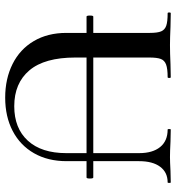

<svg xmlns="http://www.w3.org/2000/svg" viewBox="11 -676 679 741"><g transform="rotate(90 350.5 -305.5)"><path d="M40 -313Q40 -326 44 -326H665Q669 -326 669 -313Q669 -300 665 -300H44Q40 -300 40 -313ZM480 -613Q478 -613 478 -619Q478 -625 480 -625L526 -624Q564 -622 586 -622Q604 -622 640 -624L684 -625Q686 -625 686 -619Q686 -613 684 -613Q645 -613 623.5 -584Q602 -555 602 -503V-223Q602 -151 571.5 -97.5Q541 -44 485.5 -15Q430 14 357 14Q284 14 227 -14.5Q170 -43 138.5 -96.5Q107 -150 107 -222V-544Q107 -574 101 -588Q95 -602 79.5 -607.5Q64 -613 31 -613Q28 -613 28 -619Q28 -625 31 -625L83 -624Q127 -622 154 -622Q184 -622 228 -624L278 -625Q281 -625 281 -619Q281 -613 278 -613Q245 -613 229 -607Q213 -601 207.5 -586.5Q202 -572 202 -542V-257Q202 -138 251.5 -79.5Q301 -21 390 -21Q475 -21 523 -73.5Q571 -126 571 -222V-503Q571 -555 547.5 -584Q524 -613 480 -613Z"/></g></svg>

Font: Cormorant Unicase SemiBold
Style: Regular
Weight: 600
Designer: Christian Thalmann (Catharsis Fonts)
Foundry: Catharsis Fonts
Version: Version 4.000